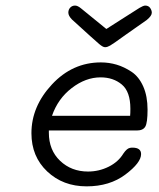

<svg xmlns="http://www.w3.org/2000/svg" viewBox="-20 -659 565 683"><path d="M91.8 -185.1Q91.8 -280.3 164.8 -358.6Q237.8 -437 338.9 -437Q367.7 -437 394.8 -429Q421.9 -420.9 448 -403.6Q474.1 -386.2 489.5 -351.6Q504.9 -316.9 504.9 -269Q504.9 -222.2 496.8 -208.5Q488.8 -194.8 466.8 -194.8H153.8V-187Q153.8 -125 193.8 -86.9Q233.9 -48.8 293 -48.8Q332 -48.8 366.5 -65.9Q400.9 -83 418.9 -112.8Q431.2 -130.9 441.9 -132.8Q445.8 -133.8 451.2 -133.8Q481.9 -133.8 481.9 -110.8Q481.9 -80.1 426 -38.1Q370.1 3.9 288.1 3.9Q204.1 3.9 147.9 -49.1Q91.8 -102.1 91.8 -185.1ZM165 -247.1H442.9Q443.8 -255.9 443.8 -272Q443.8 -333 413.3 -358.4Q382.8 -383.8 337.9 -383.8Q284.7 -383.8 235.4 -345.9Q186 -308.1 165 -247.1ZM247.1 -639.2Q255.9 -639.2 267.8 -629.6Q279.8 -620.1 357.9 -556.2H358.9Q363.8 -559.1 371.8 -564.5Q379.9 -569.8 408.4 -587.9Q437 -606 476.1 -630.9Q489.3 -638.7 496.1 -639.2Q508.3 -639.2 514.2 -630.6Q520 -622.1 520 -613.8Q520 -602.5 502 -587.9Q471.2 -565.9 428.2 -536.1Q382.3 -502.9 372.1 -497.1Q361.8 -491.2 355 -491.2H353Q346.2 -491.2 333 -502.2Q319.8 -513.2 235.8 -589.8Q223.1 -603 223.1 -614Q223.1 -625 230 -632.1Q236.8 -639.2 247.1 -639.2Z"/></svg>

Font: CMU Typewriter Text
Style: LightOblique
Weight: 200
Italic angle: -9.46001°
Version: Version 0.7.0